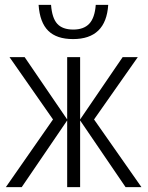

<svg xmlns="http://www.w3.org/2000/svg" viewBox="-20 -766 607 786"><path d="M365 -277 559 0H494L308 -273V0H255V-273L69 0H4L197 -277L19 -532H81L255 -277V-532H308V-277L482 -532H544ZM279 -606Q212 -606 177.5 -640Q143 -674 138 -746H189Q193 -692 214.5 -668.5Q236 -645 280 -645Q323 -645 345.5 -669Q368 -693 372 -746H423Q414 -606 279 -606Z"/></svg>

Font: Noto Sans Display Light Narrow
Style: Regular
Weight: 300
Width: 4
Designer: Monotype Design team
Foundry: Monotype Imaging Inc.
Version: Version 1.000